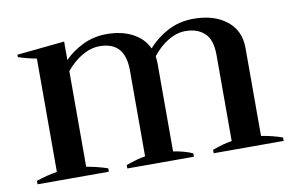

<svg xmlns="http://www.w3.org/2000/svg" viewBox="-60 -611 1100 716"><g transform="rotate(-10 490.5 -253.5)"><path d="M961 -13V0H696V-13Q740 -29 770 -33V-359Q770 -417 743 -442Q716 -467 671 -467Q638 -467 605.5 -447.5Q573 -428 546 -394Q548 -376 548 -366V-33Q589 -27 621 -13V0H369V-13Q414 -29 442 -33V-359Q442 -467 346 -467Q313 -467 280 -448Q247 -429 219 -395V-33Q260 -26 299 -13V0H29V-13Q70 -27 108 -33V-462Q67 -470 39 -480V-489L219 -507V-437Q248 -467 289.5 -487Q331 -507 379 -507Q436 -507 477 -485.5Q518 -464 536 -425Q566 -460 610 -483.5Q654 -507 709 -507Q786 -507 833.5 -469.5Q881 -432 881 -366V-33Q924 -26 961 -13Z"/></g></svg>

Font: Trirong Medium
Style: Regular
Weight: 500
Designer: Katatrad Team
Foundry: CadsonDemak
Version: Version 1.001